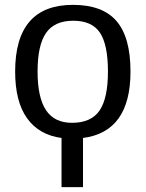

<svg xmlns="http://www.w3.org/2000/svg" viewBox="-20 -558 596 786"><path d="M319.8 208H231.9V6.8Q140.1 -5.4 91.1 -73.5Q42 -141.6 42 -265.1Q42 -538.1 278.8 -538.1Q399.9 -538.1 457 -471.7Q514.2 -405.3 514.2 -265.1Q514.2 -18.1 319.8 6.8ZM421.9 -265.1Q421.9 -375 389.2 -424.1Q356.4 -473.1 279.8 -473.1Q203.1 -473.1 168.5 -423.1Q133.8 -373 133.8 -265.1Q133.8 -159.2 168.2 -107.2Q202.6 -55.2 274.9 -55.2Q353 -55.2 387.5 -105.5Q421.9 -155.8 421.9 -265.1Z"/></svg>

Font: Libra Sans Modern
Style: Regular
Weight: 400
Foundry: Stefan Peev, Context Ltd
Version: Version 1.000